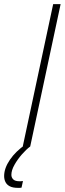

<svg xmlns="http://www.w3.org/2000/svg" viewBox="-71 -708 313 928"><path d="M39 0 186 -688H222L75 0ZM16 200Q-9 200 -23.5 192.5Q-38 185 -44.5 172Q-51 159 -51 143Q-51 105 -23 64Q5 23 53 -10L75 0Q56 14 35 38Q14 62 -1 88.5Q-16 115 -16 137Q-16 150 -7 159Q2 168 23 168Q26 168 29.5 168Q33 168 40 167L33 199Q28 200 24 200Q20 200 16 200Z"/></svg>

Font: Saira SemiCondensed Thin
Style: Italic
Weight: 250
Width: 4
Italic angle: -12°
Designer: Hector Gatti with collaboration of the Omnibus-Type team
Foundry: Omnibus-Type
Version: Version 1.101